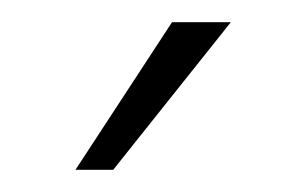

<svg xmlns="http://www.w3.org/2000/svg" viewBox="-20 -635 275 173"><path d="M188 -615 82 -482H48L135 -615Z"/></svg>

Font: Synthetic Light
Style: Regular
Weight: 300
Designer: Santiago Orozco
Foundry: Typemade
Version: Version 2.000; ttfautohint (v1.8.4.7-5d5b)